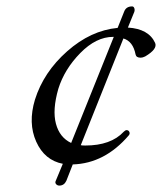

<svg xmlns="http://www.w3.org/2000/svg" viewBox="-20 -499 505 599"><path d="M202 -53 335 -384H333Q280 -384 230.5 -333.5Q181 -283 162 -222Q143 -156 154.5 -113Q166 -70 202 -53ZM176 12Q119 1 93 -57Q67 -115 89 -188Q116 -274 189.5 -339Q263 -404 347 -412L367 -462Q373 -479 392 -479Q397 -479 399 -473.5Q401 -468 399 -462L379 -413Q444 -409 464 -365Q472 -346 433 -323Q425 -319 419 -319Q405 -319 403 -329Q395 -370 365 -379L232 -46Q236 -45 246 -45Q326 -45 366 -88Q371 -93 375 -93Q381 -93 383.5 -87.5Q386 -82 382 -77Q307 11 207 14L187 65Q180 80 165 80Q159 80 155 75.5Q151 71 154 65Z"/></svg>

Font: EB Garamond 12
Style: Italic
Weight: 400
Italic angle: -17°
Version: Version 0.016; ttfautohint (v1.8.4)